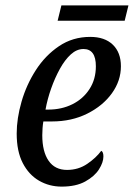

<svg xmlns="http://www.w3.org/2000/svg" viewBox="-20 -683 497 713"><path d="M209 10Q163 10 125 -12Q87 -34 64.5 -77.5Q42 -121 42 -187Q42 -243 60 -305.5Q78 -368 113 -422.5Q148 -477 199 -511.5Q250 -546 315 -546Q369 -546 399 -517Q429 -488 429 -437Q429 -383 395.5 -336.5Q362 -290 304 -261Q246 -232 173 -232H141Q139 -221 138 -206.5Q137 -192 137 -181Q137 -120 160.5 -86Q184 -52 229 -52Q271 -52 304 -74.5Q337 -97 356 -123Q364 -119 364 -102Q364 -80 347.5 -54Q331 -28 296.5 -9Q262 10 209 10ZM159 -276Q209 -276 249 -296Q289 -316 312.5 -352.5Q336 -389 336 -437Q336 -501 290 -501Q265 -501 243 -481Q221 -461 202.5 -427.5Q184 -394 170 -354.5Q156 -315 149 -276ZM194 -606 208 -663H457L443 -606Z"/></svg>

Font: Noto Serif Condensed
Style: Italic
Weight: 400
Width: 3
Italic angle: -12°
Designer: Monotype Design Team
Foundry: Monotype Imaging Inc.
Version: Version 2.014; ttfautohint (v1.8.4.7-5d5b)